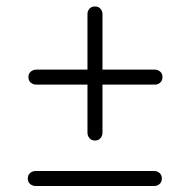

<svg xmlns="http://www.w3.org/2000/svg" viewBox="-20 -664 596 608"><path d="M70 -420Q70 -431 77.5 -437.2Q85 -443.5 95.5 -443.5H470.5Q480 -443.5 487.2 -437.2Q494.5 -431 494.5 -420Q494.5 -408.5 487.2 -402.2Q480 -396 470.5 -396H95Q85 -396 77.5 -402.2Q70 -408.5 70 -420ZM280.5 -219Q269.5 -219 263.2 -226.5Q257 -234 257 -244.5V-619.5Q257 -629 263.2 -636.2Q269.5 -643.5 280.5 -643.5Q292 -643.5 298.2 -636.2Q304.5 -629 304.5 -619.5V-244Q304.5 -234 298.2 -226.5Q292 -219 280.5 -219ZM68 -99Q68 -110 75.5 -116.2Q83 -122.5 93.5 -122.5H468.5Q478 -122.5 485.2 -116.2Q492.5 -110 492.5 -99Q492.5 -87.5 485.2 -81.2Q478 -75 468.5 -75H93Q83 -75 75.5 -81.2Q68 -87.5 68 -99Z"/></svg>

Font: Fraunces
Style: Regular
Weight: 400
Version: Version 1.000;[b76b70a41]